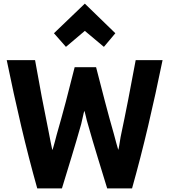

<svg xmlns="http://www.w3.org/2000/svg" viewBox="-20 -1029 932 1057"><path d="M447 -859 552 -771 615 -846 447 -1009 277 -846 343 -771ZM875 -698H727Q707 -589 686 -481.5Q665 -374 644 -275Q640 -253 637 -232Q634 -211 631 -204Q627 -216 620.5 -240.5Q614 -265 607 -291Q582 -378 557.5 -471.5Q533 -565 509 -659H391Q367 -562 342.5 -469.5Q318 -377 292 -287Q288 -271 283 -252.5Q278 -234 274 -220Q270 -206 268 -203Q264 -220 258.5 -248.5Q253 -277 247 -308Q228 -401 209.5 -498Q191 -595 173 -698H17Q55 -512 96.5 -335.5Q138 -159 185 8H321Q347 -77 374 -165.5Q401 -254 427 -346Q433 -369 437 -390Q441 -411 445 -419Q448 -410 452.5 -389Q457 -368 464 -345Q490 -253 517 -165Q544 -77 570 8H707Q754 -159 795.5 -335.5Q837 -512 875 -698Z"/></svg>

Font: Repo Bold
Style: Bold
Weight: 700
Designer: Stefan Peev
Foundry: Context Ltd
Version: Version 1.502